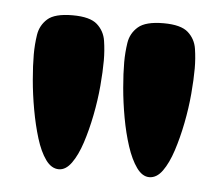

<svg xmlns="http://www.w3.org/2000/svg" viewBox="-34 -726 447 385"><g transform="rotate(5 189.0 -533.0)"><path d="M279 -378Q265 -378 253.5 -394Q242 -410 233.5 -436Q225 -462 219.5 -492.5Q214 -523 211.5 -552Q209 -581 209 -603Q209 -623 212 -642.5Q215 -662 230 -675Q245 -688 281 -688Q316 -688 330.5 -675Q345 -662 348 -642.5Q351 -623 351 -603Q351 -581 348.5 -552Q346 -523 340 -492.5Q334 -462 325.5 -436Q317 -410 305.5 -394Q294 -378 279 -378ZM97 -378Q82 -378 70.5 -394Q59 -410 51 -436Q43 -462 37.5 -492.5Q32 -523 29.5 -552Q27 -581 27 -603Q27 -623 30 -642.5Q33 -662 47.5 -675Q62 -688 98 -688Q133 -688 147.5 -675Q162 -662 165 -642.5Q168 -623 168 -603Q168 -581 165.5 -552Q163 -523 157 -492.5Q151 -462 142.5 -436Q134 -410 122.5 -394Q111 -378 97 -378Z"/></g></svg>

Font: Fredoka Light SemiBold
Style: Regular
Weight: 600
Version: Version 2.001